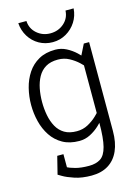

<svg xmlns="http://www.w3.org/2000/svg" viewBox="-134 -770 743 1049"><g transform="rotate(-15 237.5 -246.0)"><path d="M365 -440 425 -430V-70L365 -60ZM425 -70V2Q425 68 404.5 114Q384 160 345 184Q306 208 250 208V153Q290 153 315.5 136.5Q341 120 353 74Q365 28 365 -60ZM365 -440 395 -500H425V-430ZM393 -150 425 -140Q425 -140 416 -125Q407 -110 390 -88Q373 -66 349.5 -44Q326 -22 297 -7Q268 8 235 8V-47Q270 -47 298.5 -62.5Q327 -78 348.5 -98.5Q370 -119 381.5 -134.5Q393 -150 393 -150ZM393 -350Q393 -350 381.5 -365.5Q370 -381 348.5 -401Q327 -421 298.5 -436.5Q270 -452 235 -452V-508Q268 -508 297 -493Q326 -478 349.5 -456Q373 -434 390 -412Q407 -390 416 -375Q425 -360 425 -360ZM235 -452Q193 -452 165.5 -435.5Q138 -419 122 -390Q106 -361 99 -325Q92 -289 92 -250Q92 -211 99 -174.5Q106 -138 122 -109Q138 -80 165.5 -63.5Q193 -47 235 -47V8Q180 8 141 -14Q102 -36 77.5 -73Q53 -110 41.5 -156Q30 -202 30 -250Q30 -298 41.5 -344Q53 -390 77.5 -427Q102 -464 141 -486Q180 -508 235 -508ZM96 111Q105 116 124 126Q143 136 174 144.5Q205 153 251 153V208Q196 208 155.5 194.5Q115 181 93 168Q71 155 71 155ZM131 55V155H71L96 55ZM124 -700Q126 -657 158 -629Q190 -601 234 -601Q279 -601 311 -629Q343 -657 345 -700H391Q388 -658 366.5 -624.5Q345 -591 310.5 -571Q276 -551 234 -551Q192 -551 157.5 -570.5Q123 -590 102 -624Q81 -658 78 -700Z"/></g></svg>

Font: Epunda Slab Light
Style: Regular
Weight: 300
Designer: Simon Atzbach
Foundry: typofactur
Version: Version 1.102